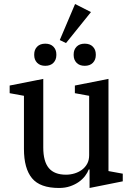

<svg xmlns="http://www.w3.org/2000/svg" viewBox="-20 -922 664 954"><path d="M273 12Q179 12 139 -36.5Q99 -85 99 -182V-446L28 -459V-497L195 -530V-189Q195 -120 222.5 -87Q250 -54 308 -54Q329 -54 349.5 -60Q370 -66 386.5 -78Q403 -90 413 -108Q423 -126 423 -151V-446L352 -459V-497L519 -530V-72L590 -59V-21L425 12V-80H421Q415 -64 402.5 -47.5Q390 -31 371.5 -18Q353 -5 328.5 3.5Q304 12 273 12ZM205 -595Q179 -595 164.5 -610Q150 -625 150 -648V-652Q150 -675 164.5 -690Q179 -705 205 -705Q231 -705 245.5 -690Q260 -675 260 -652V-648Q260 -625 245.5 -610Q231 -595 205 -595ZM401 -595Q375 -595 360.5 -610Q346 -625 346 -648V-652Q346 -675 360.5 -690Q375 -705 401 -705Q427 -705 441.5 -690Q456 -675 456 -652V-648Q456 -625 441.5 -610Q427 -595 401 -595ZM277 -723 353 -902 432 -862 308 -708Z"/></svg>

Font: IBM Plex Serif Text
Style: Regular
Weight: 450
Designer: Mike Abbink, Paul van der Laan, Pieter van Rosmalen
Foundry: Bold Monday
Version: Version 3.001